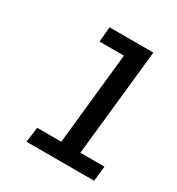

<svg xmlns="http://www.w3.org/2000/svg" viewBox="-101 -846 457 497"><g transform="rotate(30 127.5 -597.0)"><path d="M54 -460H126L155 -734H82L86 -779H217L183 -460H255L250 -415H48Z"/></g></svg>

Font: Zilla Slab Regular
Style: Italic
Weight: 400
Italic angle: -6°
Designer: Typotheque.com
Foundry: Typotheque type foundry
Version: Version 1.1; 2017; ttfautohint (v1.6)